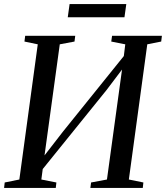

<svg xmlns="http://www.w3.org/2000/svg" viewBox="-25 -918 811 938"><path d="M-5 0 -2 -26.5 69.5 -41 159.5 -701.5 94.5 -715 98 -743H342.5L339 -715L267 -701.5L187 -118.5L167.5 -126.5L283 -275.5L608 -679L575 -604L587 -701.5L518.5 -715L522.5 -743H766L762.5 -715L694.5 -701.5L604.5 -41L675.5 -26.5L672.5 0H416.5L420 -26.5L497.5 -41L576 -613.5L597.5 -613L495 -477.5L155 -56.5L189 -132L177 -41L250.5 -26.5L247.5 0ZM315 -898H592L583 -833.5H306Z"/></svg>

Font: Merriweather 96pt
Style: Italic
Weight: 400
Italic angle: -7.8°
Version: Version 2.101